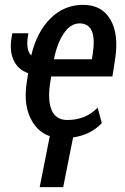

<svg xmlns="http://www.w3.org/2000/svg" viewBox="-20 -558 513 789"><path d="M360.8 -334.5Q380.9 -461.9 307.1 -461.9Q270 -461.9 242.2 -420.9Q214.4 -379.9 201.7 -314.5H357.4ZM255.9 -64.9Q332.5 -64.9 381.3 -115.7L398.4 -52.2Q354 -4.4 280.3 6.8L239.7 210.9H143.1L184.6 1.5Q141.1 -13.2 114.7 -55.2Q73.7 -120.1 90.3 -222.7L95.7 -257.3Q51.8 -272.5 34.2 -314.5Q16.6 -356.4 30.8 -421.4H96.7Q83.5 -353.5 108.4 -330.1Q131.3 -426.8 187.5 -482.4Q243.7 -538.1 321.3 -538.1Q398.9 -538.1 434.1 -477.1Q469.2 -416 452.6 -312L441.9 -243.7H190.4L187 -222.7Q174.8 -149.4 191.4 -107.4Q208 -65.4 255.9 -64.9Z"/></svg>

Font: RobotoCondensed-Italic
Style: Italic
Weight: 400
Designer: Google
Version: Version 1.200311; 2013